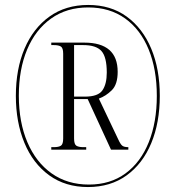

<svg xmlns="http://www.w3.org/2000/svg" viewBox="-20 -745 709 775"><path d="M335 10Q244 10 178.5 -37.5Q113 -85 78.5 -168.5Q44 -252 44 -358Q44 -466 79 -548.5Q114 -631 179.5 -678Q245 -725 336 -725Q427 -725 491.5 -678Q556 -631 590.5 -548.5Q625 -466 625 -358Q625 -250 590.5 -167Q556 -84 491 -37Q426 10 335 10ZM339 0Q425 0 486.5 -45Q548 -90 580.5 -171Q613 -252 613 -358Q613 -465 580 -545.5Q547 -626 485 -670.5Q423 -715 336 -715Q249 -715 186 -670Q123 -625 89.5 -545Q56 -465 56 -359Q56 -252 90.5 -171Q125 -90 188.5 -45Q252 0 339 0ZM187 -141V-151H197Q217 -151 226 -157Q235 -163 235 -186V-528Q235 -551 226 -557Q217 -563 197 -563H187V-573H320Q455 -573 455 -455Q455 -404 431 -380.5Q407 -357 379 -347L457 -183Q466 -163 473.5 -157Q481 -151 498 -151V-141H428L334 -345H279V-186Q279 -163 288 -157Q297 -151 317 -151H328V-141ZM323 -355Q376 -355 393.5 -380.5Q411 -406 411 -452Q411 -515 389.5 -539Q368 -563 316 -563H279V-355Z"/></svg>

Font: Noto Serif Display ExtraCondensed
Style: Regular
Weight: 400
Width: 2
Designer: Monotype Design Team
Foundry: Monotype Imaging Inc.
Version: Version 2.009